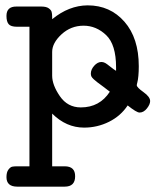

<svg xmlns="http://www.w3.org/2000/svg" viewBox="-20 -468 575 710"><path d="M3.9 187Q3.9 168.9 11 159.4Q18.1 149.9 25.1 148.4Q32.2 147 43 147H88.9V-369.1H43Q20 -369.1 12 -378.7Q3.9 -388.2 3.9 -409.2Q3.9 -444.3 41 -443.8H132.8Q150.9 -443.8 159.9 -437.5Q168.9 -431.2 170.9 -424.1Q172.9 -417 172.9 -404.8V-397Q234.9 -447.8 304.2 -448.2Q387.2 -448.2 440.2 -387.7Q493.2 -327.1 493.2 -223.1Q493.2 -203.1 491.7 -187.5Q490.2 -171.9 488 -163.8Q485.8 -155.8 485.8 -152.8Q485.8 -145 510.5 -127.4Q535.2 -109.9 535.2 -94.2Q535.2 -82 523.2 -66.9Q511.2 -51.8 496.1 -51.8Q484.9 -51.8 452.1 -78.1Q426.3 -39.1 383.1 -17.6Q339.8 3.9 291 3.9Q225.1 3.9 172.9 -47.9V147H219.2Q258.3 147 257.8 184.1Q257.8 222.2 219.2 222.2H43.9Q3.9 222.2 3.9 187ZM172.9 -188Q172.9 -153.8 201.4 -112.3Q230 -70.8 278.8 -70.8Q348.6 -70.8 386.2 -128.9Q376.5 -136.7 361.3 -147.9Q346.2 -159.2 340.1 -163.6Q334 -168 326.9 -174.6Q319.8 -181.2 317.9 -185.5Q315.9 -189.9 315.9 -195.8Q315.9 -210.9 328.4 -224.9Q340.8 -238.8 355 -238.8Q361.8 -238.8 368.4 -235.4Q375 -231.9 387.9 -221.4Q400.9 -210.9 409.2 -206.1V-219.2Q409.2 -303.2 372.6 -338.1Q335.9 -373 289.1 -373Q242.2 -373 207.5 -341.1Q172.9 -309.1 172.9 -275.9Z"/></svg>

Font: CMU Typewriter Text
Style: Bold
Weight: 700
Version: Version 0.7.0